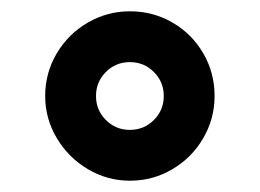

<svg xmlns="http://www.w3.org/2000/svg" viewBox="-20 -760 460 340"><path d="M60 -590Q60 -631 80.5 -665.5Q101 -700 135.5 -720Q170 -740 210 -740Q251 -740 285.5 -720Q320 -700 340 -665.5Q360 -631 360 -590Q360 -550 340 -515.5Q320 -481 285.5 -460.5Q251 -440 210 -440Q170 -440 135.5 -460.5Q101 -481 80.5 -515.5Q60 -550 60 -590ZM270 -590Q270 -615 252.5 -632.5Q235 -650 210 -650Q185 -650 167.5 -632.5Q150 -615 150 -590Q150 -565 167.5 -547.5Q185 -530 210 -530Q235 -530 252.5 -547.5Q270 -565 270 -590Z"/></svg>

Font: Madhuban Bold
Style: Regular
Weight: 700
Designer: jaikishan Patel
Foundry: MagicType
Version: Version 1.000